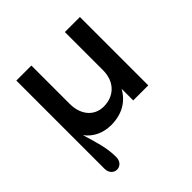

<svg xmlns="http://www.w3.org/2000/svg" viewBox="-181 -649 993 993"><g transform="rotate(-45 315.0 -153.0)"><path d="M80 144C80 211 166 211 166 144C166 76 146 17 124 -57C156 -14 205 10 265 10C344 10 402 -25 435 -85V0H545V-500H435V-220C435 -139 383 -85 305 -85C236 -85 190 -139 190 -220V-500H80V-263Z"/></g></svg>

Font: Goli Medium
Style: Regular
Weight: 500
Designer: jaikishan Patel
Foundry: MagicType
Version: Version 1.000;Glyphs 3.2 (3242)